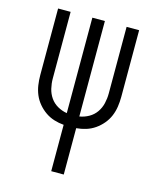

<svg xmlns="http://www.w3.org/2000/svg" viewBox="-111 -812 722 888"><g transform="rotate(15 250.0 -367.5)"><path d="M220 0V-222Q196 -224 173.5 -231Q151 -238 131.5 -251.5Q112 -265 96.5 -283.5Q81 -302 72 -323.5Q63 -345 59.5 -368.5Q56 -392 56 -416V-735H116V-416Q116 -392 121.5 -368.5Q127 -345 140.5 -325.5Q154 -306 175 -294Q196 -282 220 -278V-735H280V-278Q304 -282 325 -294Q346 -306 359.5 -325.5Q373 -345 378.5 -368.5Q384 -392 384 -416V-735H444V-416Q444 -392 440.5 -368.5Q437 -345 428 -323.5Q419 -302 403.5 -283.5Q388 -265 368.5 -251.5Q349 -238 326.5 -231Q304 -224 280 -222V0Z"/></g></svg>

Font: Iosevka Term Light
Style: Regular
Weight: 300
Monospace: yes
Designer: Belleve Invis
Foundry: Belleve Invis
Version: Version 9.0.1; ttfautohint (v1.8.3)